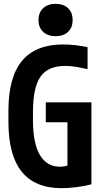

<svg xmlns="http://www.w3.org/2000/svg" viewBox="-20 -972 540 1002"><path d="M301 10Q24 10 24 -335V-395Q24 -569 95 -654.5Q166 -740 310 -740Q343 -740 375 -736Q407 -732 437 -726V-611Q407 -618 377.5 -623Q348 -628 320 -628Q231 -628 191.5 -572Q152 -516 152 -386V-344Q152 -225 188 -163.5Q224 -102 293 -102Q314 -102 334 -108.5Q354 -115 376 -130L332 -63V-334H219V-438H457V-10Q423 -1 380.5 4.5Q338 10 301 10ZM270 -783Q230 -783 205.5 -805.5Q181 -828 181 -867Q181 -907 205.5 -929.5Q230 -952 270 -952Q311 -952 335 -929.5Q359 -907 359 -867Q359 -828 335 -805.5Q311 -783 270 -783Z"/></svg>

Font: M PLUS 1 Code SemiBold
Style: Regular
Weight: 600
Designer: Coji Morishita
Foundry: UNDERFOREST DESIGN
Version: Version 1.005